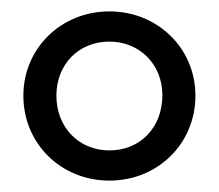

<svg xmlns="http://www.w3.org/2000/svg" viewBox="-20 -714 384 337"><path d="M172 -397C257 -397 323 -462 323 -546C323 -630 256 -694 172 -694C87 -694 21 -629 21 -546C21 -462 87 -397 172 -397ZM79 -546C79 -601 118 -641 172 -641C225 -641 265 -601 265 -547C265 -490 226 -450 172 -450C119 -450 79 -490 79 -546Z"/></svg>

Font: MV Cash Light
Style: Regular
Weight: 300
Designer: Rodrigo Fuenzalida
Foundry: fragTYPE
Version: Version 1.100;Glyphs 3.1.2 (3151)